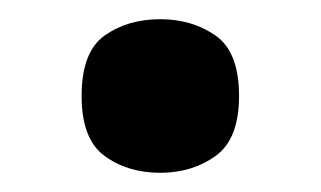

<svg xmlns="http://www.w3.org/2000/svg" viewBox="-20 -455 334 200"><path d="M147 -275Q113 -275 89 -292.5Q65 -310 65 -355Q65 -401 89 -418Q113 -435 147 -435Q180 -435 204.5 -418Q229 -401 229 -355Q229 -310 204.5 -292.5Q180 -275 147 -275Z"/></svg>

Font: Noto Serif Yezidi
Style: Bold
Weight: 700
Designer: Dalton Maag Ltd
Foundry: Dalton Maag Ltd
Version: Version 1.001; ttfautohint (v1.8.4.7-5d5b)